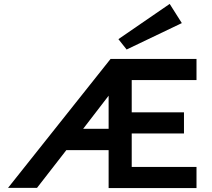

<svg xmlns="http://www.w3.org/2000/svg" viewBox="-20 -961 1084 981"><path d="M21 -1 545 -660H984V-552H653V-387H920V-279H653V-108H984V0H535V-194H319L169 -1ZM405 -303H535V-472ZM627 -708 585 -761 847 -941 909 -843Z"/></svg>

Font: Lil Grotesk Bold
Style: Regular
Weight: 700
Designer: Bastien Sozeau
Foundry: NBR — Bastien Sozeau
Version: Version 4.002; ttfautohint (v1.8.4.7-5d5b)